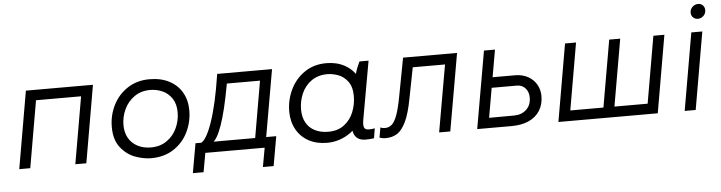

<svg xmlns="http://www.w3.org/2000/svg" viewBox="-49 -932 4827 1286"><g transform="rotate(-5 2364.5 -289.0)"><path d="M136 -520H587L497 0H423L501 -450H198L120 0H46Z M688 -227Q688 -304 721.5 -372Q755 -440 818.5 -482Q882 -524 967 -524Q1044 -524 1100 -494.5Q1156 -465 1185.5 -413Q1215 -361 1215 -293Q1215 -217 1182 -148.5Q1149 -80 1085 -38Q1021 4 933 4Q882 4 826 -16.5Q770 -37 729 -88.5Q688 -140 688 -227ZM1136 -287Q1136 -343 1111.5 -380Q1087 -417 1048 -434.5Q1009 -452 966 -452Q904 -452 859 -420.5Q814 -389 790.5 -338.5Q767 -288 767 -233Q767 -183 788 -146Q809 -109 848 -88.5Q887 -68 938 -68Q1000 -68 1045 -99.5Q1090 -131 1113 -181.5Q1136 -232 1136 -287Z M1704 -450H1481L1479 -439Q1448 -268 1415 -174.5Q1382 -81 1351 -65L1269 -67Q1309 -80 1350 -198.5Q1391 -317 1420 -507L1422 -520H1791L1706 -34H1632ZM1237 -70H1780L1745 128H1673L1696 0H1297L1274 128H1202Z M2293 -115 2317 -113 2344 -423Q2345 -428 2349 -443Q2359 -480 2379 -520H2440L2370 -127Q2364 -91 2371 -76Q2378 -61 2402 -61Q2425 -61 2442 -65L2431 1Q2404 5 2375 5Q2326 5 2305 -26.5Q2284 -58 2293 -115ZM2390 -301Q2390 -204 2350.5 -135Q2311 -66 2248.5 -31Q2186 4 2116 4Q2045 4 1992 -25Q1939 -54 1910 -106.5Q1881 -159 1881 -227Q1881 -303 1913.5 -372Q1946 -441 2008.5 -484.5Q2071 -528 2156 -528Q2226 -528 2279 -499Q2332 -470 2361 -418Q2390 -366 2390 -301ZM1961 -233Q1961 -182 1981.5 -145Q2002 -108 2040.5 -88.5Q2079 -69 2131 -69Q2194 -69 2237 -101.5Q2280 -134 2300.5 -185.5Q2321 -237 2321 -292Q2321 -356 2293 -392Q2265 -428 2227.5 -441Q2190 -454 2157 -454Q2094 -454 2049.5 -422.5Q2005 -391 1983 -340Q1961 -289 1961 -233Z M2468 0 2480 -68Q2486 -64 2494 -62.5Q2502 -61 2510 -61Q2538 -61 2557.5 -79Q2577 -97 2592.5 -139.5Q2608 -182 2623 -261L2672 -520H3035L2944 0H2869L2948 -450H2731L2691 -245Q2672 -143 2645.5 -88.5Q2619 -34 2586.5 -13.5Q2554 7 2508 7Q2497 7 2487 5Q2477 3 2468 0Z M3176 -68 3380 -69Q3429 -69 3461.5 -99Q3494 -129 3494 -180Q3494 -218 3472 -242.5Q3450 -267 3415 -267H3207L3220 -337H3409Q3457 -337 3494.5 -317Q3532 -297 3552.5 -261.5Q3573 -226 3573 -183Q3573 -127 3547 -85.5Q3521 -44 3472.5 -22Q3424 0 3357 0H3161ZM3216 -520H3290L3253 -309L3251 -298L3199 0H3125Z M4058 -520H4132L4051 -54H3977ZM4355 -520H4429L4339 0H3671L3761 -520H3835L3757 -70H4277Z M4610 -520H4684L4594 0H4520ZM4617 -651.6Q4617 -675 4633.5 -690.5Q4650 -706 4672 -706Q4691 -706 4703.5 -693Q4716 -680 4716 -661.3Q4716 -638 4700 -622.5Q4684 -607 4662 -607Q4643 -607 4630 -619.9Q4617 -632.8 4617 -651.6Z"/></g></svg>

Font: Fixel Italic Variable 20240409 Display Thin
Style: Italic
Weight: 100
Italic angle: -10°
Designer: AlfaBravo + MacPaw
Foundry: Kyrylo Tkachov, Marchela Mozhyna, Serhii Makarenko, Maria Weinstein, Zakhar Kryvoshyya
Version: Version 1.211;Glyphs 3.2 (3225)